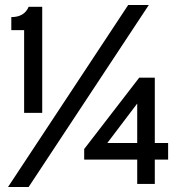

<svg xmlns="http://www.w3.org/2000/svg" viewBox="-20 -732 720 764"><path d="M12 12 490 -712H572L94 12ZM76 -283V-612H25V-664Q77 -664 94 -705H148V-283ZM526 0V-97H315V-139L534 -423H596V-163H649V-97H596V0ZM526 -163V-320L407 -163Z"/></svg>

Font: Overpass
Style: Regular
Weight: 400
Designer: Delve Withrington, Thomas Jockin
Foundry: Delve Fonts
Version: Version 3.000;DELV;Overpass